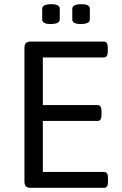

<svg xmlns="http://www.w3.org/2000/svg" viewBox="-20 -899 586 919"><path d="M226 -879C194 -879 182 -870 182 -857V-806C182 -792 194 -784 222 -784C254 -784 266 -793 266 -806V-857C266 -871 254 -879 226 -879ZM370 -879C338 -879 326 -870 326 -857V-806C326 -792 338 -784 366 -784C398 -784 410 -793 410 -806V-857C410 -871 398 -879 370 -879ZM476 -700H127C106 -700 97 -691 97 -670V-30C97 -9 106 0 127 0H477C491 0 497 -9 497 -30V-46C497 -67 491 -76 477 -76H185V-320H446C460 -320 466 -329 466 -350V-366C466 -387 460 -396 446 -396H185V-624H476C490 -624 496 -633 496 -654V-670C496 -691 490 -700 476 -700Z"/></svg>

Font: Asap
Style: Regular
Weight: 400
Designer: Pablo Cosgaya
Foundry: Pablo Cosgaya
Version: Version 1.007;PS 001.007;hotconv 1.0.70;makeotf.lib2.5.58329